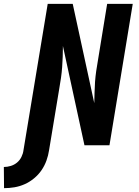

<svg xmlns="http://www.w3.org/2000/svg" viewBox="-104 -755 724 998"><path d="M-83 223 -84 113Q-66 113 -48 107.5Q-30 102 -15.5 90Q-1 78 7.5 60.5Q16 43 18 26L144 -735H274L386 -219Q387 -247 387.5 -274.5Q388 -302 390 -329.5Q392 -357 396 -385Q400 -413 405 -441L453 -735H586L465 0H335L223 -516Q223 -488 222 -460.5Q221 -433 219 -405.5Q217 -378 213 -350Q209 -322 204 -294L151 26Q147 53 137.5 79.5Q128 106 112 129.5Q96 153 73 172Q50 191 24 202.5Q-2 214 -29 218.5Q-56 223 -83 223Z"/></svg>

Font: Iosevka Extrabold Extended
Style: Italic
Weight: 800
Width: 7
Italic angle: -9°
Monospace: yes
Designer: Belleve Invis
Foundry: Belleve Invis
Version: Version 32.5.0; ttfautohint (v1.8.4)